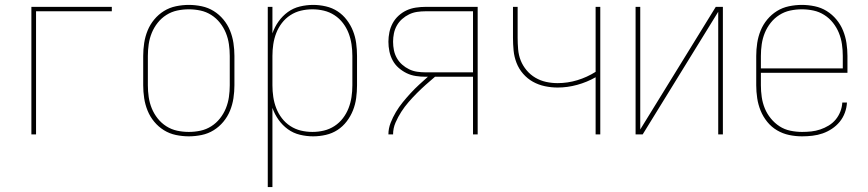

<svg xmlns="http://www.w3.org/2000/svg" viewBox="-20 -548 3540 783"><path d="M108 0V-520H436V-502H127V0Z M750 8Q724 8 697.5 2.5Q671 -3 648.5 -17Q626 -31 609 -51.5Q592 -72 582 -96.5Q572 -121 568 -147.5Q564 -174 564 -200V-320Q564 -346 568 -372.5Q572 -399 582 -423.5Q592 -448 609 -468.5Q626 -489 648.5 -503Q671 -517 697.5 -522.5Q724 -528 750 -528Q776 -528 802.5 -522.5Q829 -517 851.5 -503Q874 -489 891 -468.5Q908 -448 918 -423.5Q928 -399 932 -372.5Q936 -346 936 -320V-200Q936 -174 932 -147.5Q928 -121 918 -96.5Q908 -72 891 -51.5Q874 -31 851.5 -17Q829 -3 802.5 2.5Q776 8 750 8ZM750 -10Q774 -10 797.5 -15Q821 -20 841.5 -33Q862 -46 877 -65Q892 -84 901 -106Q910 -128 913.5 -152Q917 -176 917 -200V-320Q917 -344 913.5 -368Q910 -392 901 -414Q892 -436 877 -455Q862 -474 841.5 -487Q821 -500 797.5 -505Q774 -510 750 -510Q726 -510 702.5 -505Q679 -500 658.5 -487Q638 -474 623 -455Q608 -436 599 -414Q590 -392 586.5 -368Q583 -344 583 -320V-200Q583 -176 586.5 -152Q590 -128 599 -106Q608 -84 623 -65Q638 -46 658.5 -33Q679 -20 702.5 -15Q726 -10 750 -10Z M1072 215V-520H1091V-412Q1100 -438 1116 -460.5Q1132 -483 1154 -499Q1176 -515 1203 -521.5Q1230 -528 1257 -528Q1283 -528 1309 -522Q1335 -516 1356.5 -502Q1378 -488 1394 -467Q1410 -446 1419.5 -422Q1429 -398 1432.5 -372Q1436 -346 1436 -320V-200Q1436 -174 1432.5 -148Q1429 -122 1419.5 -98Q1410 -74 1394 -53Q1378 -32 1356.5 -18Q1335 -4 1309 2Q1283 8 1257 8Q1230 8 1203 1.5Q1176 -5 1154 -21Q1132 -37 1116 -59.5Q1100 -82 1091 -108V215ZM1254 -10Q1278 -10 1301 -15.5Q1324 -21 1344 -34Q1364 -47 1378.5 -66Q1393 -85 1401.5 -107Q1410 -129 1413.5 -152.5Q1417 -176 1417 -200V-320Q1417 -344 1413.5 -367.5Q1410 -391 1401.5 -413Q1393 -435 1378.5 -454Q1364 -473 1344 -486Q1324 -499 1301 -504.5Q1278 -510 1254 -510Q1230 -510 1207 -504.5Q1184 -499 1164 -486Q1144 -473 1129.5 -454Q1115 -435 1106.5 -413Q1098 -391 1094.5 -367.5Q1091 -344 1091 -320V-200Q1091 -176 1094.5 -152.5Q1098 -129 1106.5 -107Q1115 -85 1129.5 -66Q1144 -47 1164 -34Q1184 -21 1207 -15.5Q1230 -10 1254 -10Z M1564 0Q1564 -24 1573 -47Q1582 -70 1594.5 -91Q1607 -112 1622.5 -131Q1638 -150 1654.5 -168Q1671 -186 1689 -202.5Q1707 -219 1725 -235H1715Q1696 -235 1676 -238Q1656 -241 1638.5 -249.5Q1621 -258 1606 -271Q1591 -284 1581.5 -301.5Q1572 -319 1568 -338.5Q1564 -358 1564 -378Q1564 -397 1568 -416.5Q1572 -436 1581.5 -453.5Q1591 -471 1606 -484.5Q1621 -498 1638.5 -506Q1656 -514 1676 -517Q1696 -520 1715 -520H1928V0H1909V-235H1754Q1735 -219 1716.5 -202.5Q1698 -186 1680.5 -168.5Q1663 -151 1646.5 -132Q1630 -113 1616.5 -92Q1603 -71 1593 -48Q1583 -25 1583 0ZM1909 -253V-502H1715Q1698 -502 1681 -499.5Q1664 -497 1648.5 -489.5Q1633 -482 1620 -470.5Q1607 -459 1598.5 -444Q1590 -429 1586.5 -412Q1583 -395 1583 -378Q1583 -360 1586.5 -343Q1590 -326 1598.5 -311Q1607 -296 1620 -284.5Q1633 -273 1648.5 -265.5Q1664 -258 1681 -255.5Q1698 -253 1715 -253Z M2409 0V-233Q2374 -213 2334 -202Q2294 -191 2254 -191Q2228 -191 2202 -196.5Q2176 -202 2153.5 -214.5Q2131 -227 2113.5 -247Q2096 -267 2086.5 -291.5Q2077 -316 2074.5 -342Q2072 -368 2072 -394V-520H2091V-394Q2091 -371 2093 -347Q2095 -323 2103.5 -301.5Q2112 -280 2127.5 -261.5Q2143 -243 2163.5 -231Q2184 -219 2207 -214Q2230 -209 2254 -209Q2295 -209 2334.5 -221Q2374 -233 2409 -255V-520H2428V0Z M2572 0V-520H2591V-20L2899 -520H2928V0H2909V-500L2601 0Z M3251 8Q3224 8 3198 2.5Q3172 -3 3149 -16.5Q3126 -30 3109 -51Q3092 -72 3082 -96.5Q3072 -121 3068 -147.5Q3064 -174 3064 -200V-320Q3064 -346 3068 -372.5Q3072 -399 3082 -423.5Q3092 -448 3109 -468.5Q3126 -489 3148.5 -503Q3171 -517 3197.5 -522.5Q3224 -528 3250 -528Q3276 -528 3302.5 -522.5Q3329 -517 3351.5 -503Q3374 -489 3391 -468.5Q3408 -448 3418 -423.5Q3428 -399 3432 -372.5Q3436 -346 3436 -320V-251H3083V-200Q3083 -176 3086.5 -152Q3090 -128 3099 -106Q3108 -84 3123.5 -65Q3139 -46 3159 -33Q3179 -20 3203 -15Q3227 -10 3251 -10Q3270 -10 3288.5 -12Q3307 -14 3325 -20Q3343 -26 3359.5 -36Q3376 -46 3388 -60.5Q3400 -75 3407 -93Q3414 -111 3415 -130H3434Q3433 -109 3425.5 -88.5Q3418 -68 3404.5 -51.5Q3391 -35 3373 -23Q3355 -11 3335 -4Q3315 3 3293.5 5.5Q3272 8 3251 8ZM3083 -269H3417V-320Q3417 -344 3413.5 -368Q3410 -392 3401 -414Q3392 -436 3377 -455Q3362 -474 3341.5 -487Q3321 -500 3297.5 -505Q3274 -510 3250 -510Q3226 -510 3202.5 -505Q3179 -500 3158.5 -487Q3138 -474 3123 -455Q3108 -436 3099 -414Q3090 -392 3086.5 -368Q3083 -344 3083 -320Z"/></svg>

Font: Iosevka Term Curly Thin
Style: Regular
Weight: 100
Designer: Belleve Invis
Foundry: Belleve Invis
Version: Version 32.3.0